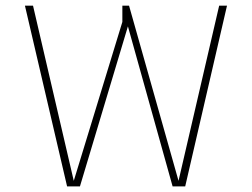

<svg xmlns="http://www.w3.org/2000/svg" viewBox="-20 -664 898 684"><path d="M264.8 0 435.7 -570.1 594.9 0H639.8L788.7 -643.9H760.8L616 -19.8L439.7 -643.9H415.9V-585.9L242.8 -19.8L97.6 -643.9H68.8L219 0Z"/></svg>

Font: Arad-VF Thin Dots1
Style: Regular
Weight: 100
Designer: Mohammad Darvishi
Version: Version 1.000;August 30, 2024;FontCreator 15.0.0.2992 64-bit